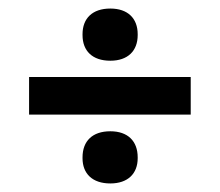

<svg xmlns="http://www.w3.org/2000/svg" viewBox="-20 -544 515 449"><path d="M48 -364V-276H426V-364ZM173 -174C173 -138 196 -115 238 -115C279 -115 302 -138 302 -174V-176C302 -214 279 -237 238 -237C196 -237 173 -214 173 -176ZM173 -462C173 -425 196 -402 238 -402C279 -402 302 -425 302 -462V-464C302 -501 279 -524 238 -524C196 -524 173 -501 173 -464Z"/></svg>

Font: LT Wave Alt Medium
Style: Regular
Weight: 500
Designer: Daniel Lyons
Version: Version 2.5 (Glyphs App)